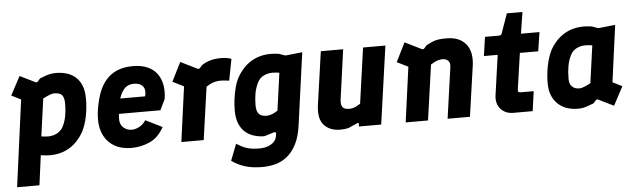

<svg xmlns="http://www.w3.org/2000/svg" viewBox="-51 -846 4143 1250"><g transform="rotate(-5 2020.0 -221.0)"><path d="M16 200 92 -367 30 -398 95 -520 195 -471Q205 -467 209 -473L227 -493Q252 -503 268.5 -508.5Q285 -514 299.5 -516.5Q314 -519 334 -519Q367 -519 398.5 -510.5Q430 -502 456 -481Q482 -460 497.5 -424.5Q513 -389 513 -335Q513 -280 502.5 -224Q492 -168 469 -123Q432 -57 376.5 -23Q321 11 247 11Q236 11 224 10Q212 9 195 7L188 5L162 200ZM247 -112Q278 -112 305 -126Q332 -140 346 -168Q362 -200 368.5 -237Q375 -274 375 -312Q375 -343 367.5 -359.5Q360 -376 345.5 -382Q331 -388 311 -388Q298 -388 282 -382Q266 -376 236 -361L202 -116Q226 -112 247 -112Z M782 10Q717 10 671.5 -15.5Q626 -41 602.5 -87Q579 -133 579 -192Q579 -227 584.5 -260.5Q590 -294 599 -327Q616 -392 648 -435Q680 -478 726.5 -499Q773 -520 835 -520Q891 -520 930.5 -502.5Q970 -485 993 -453.5Q1016 -422 1023.5 -379.5Q1031 -337 1023 -288L989 -218H690L702 -317H898Q909 -359 890.5 -382Q872 -405 833 -405Q790 -405 765.5 -375.5Q741 -346 730 -297Q725 -275 721.5 -249Q718 -223 716 -191Q714 -151 737 -129.5Q760 -108 793 -108Q816 -108 841.5 -121Q867 -134 885 -162L994 -108Q957 -41 900 -15.5Q843 10 782 10Z M1107 0 1168 -448 1230 -323 1083 -396 1145 -520 1252 -467Q1263 -462 1270 -470L1286 -488Q1314 -506 1344 -514Q1374 -522 1414 -522Q1434 -522 1450 -519Q1466 -516 1479 -511L1452 -371Q1437 -373 1423 -374.5Q1409 -376 1397 -376Q1377 -376 1358.5 -371.5Q1340 -367 1322 -357Q1304 -347 1285 -332L1307 -381L1253 0Z M1619 208Q1553 208 1505.5 193Q1458 178 1419 150L1461 42Q1499 67 1531.5 76.5Q1564 86 1607 86Q1656 86 1687 67Q1718 48 1723 19L1726 2Q1728 -6 1723.5 -9Q1719 -12 1711 -10L1650 9Q1646 9 1642.5 9Q1639 9 1635 9Q1604 7 1575 -3Q1546 -13 1522.5 -34Q1499 -55 1485 -89.5Q1471 -124 1471 -175Q1471 -210 1476 -248.5Q1481 -287 1490.5 -323.5Q1500 -360 1515 -387Q1552 -453 1608 -487Q1664 -521 1737 -521Q1758 -521 1789 -517L1825 -504Q1831 -502 1841 -503L1942 -514L1877 -43Q1867 32 1841.5 81Q1816 130 1781 158Q1746 186 1704.5 197Q1663 208 1619 208ZM1673 -122Q1692 -122 1709 -128.5Q1726 -135 1748 -149L1782 -394Q1769 -396 1758.5 -397Q1748 -398 1737 -398Q1706 -398 1679 -384.5Q1652 -371 1638 -342Q1621 -308 1615 -271.5Q1609 -235 1609 -198Q1609 -164 1619 -148Q1629 -132 1644 -127Q1659 -122 1673 -122Z M2146 10Q2077 10 2039 -32Q2001 -74 2014 -165L2063 -510H2209L2164 -185Q2160 -152 2171.5 -136Q2183 -120 2215 -120Q2227 -120 2239 -123Q2251 -126 2263 -132.5Q2275 -139 2288 -147L2339 -510H2485L2413 0H2267L2269 -16Q2270 -22 2265.5 -23Q2261 -24 2255 -21Q2241 -15 2227 -8.5Q2213 -2 2199 4Q2186 7 2173 8.5Q2160 10 2146 10Z M2573 0 2634 -448 2696 -323 2549 -396 2611 -520 2718 -467Q2729 -462 2736 -470L2752 -488Q2792 -511 2821 -517Q2850 -523 2890 -522Q2971 -521 3012 -470.5Q3053 -420 3040 -328L2993 0H2847L2894 -333Q2898 -360 2885 -374.5Q2872 -389 2847 -389Q2832 -389 2817.5 -384.5Q2803 -380 2787 -371Q2771 -362 2751 -349L2773 -381L2719 0Z M3277 -1Q3225 -1 3194.5 -35.5Q3164 -70 3171 -124L3208 -386H3118L3136 -510H3229Q3233 -510 3236.5 -511.5Q3240 -513 3242.5 -516Q3245 -519 3246 -522L3291 -650H3393L3371 -510H3492L3473 -386H3353L3319 -151Q3317 -138 3322 -134Q3327 -130 3338 -130H3421L3403 -1Z M3695 9Q3665 9 3633.5 0Q3602 -9 3575.5 -30.5Q3549 -52 3532.5 -87.5Q3516 -123 3516 -175Q3516 -231 3527 -286.5Q3538 -342 3560 -387Q3597 -453 3653 -487Q3709 -521 3782 -521Q3793 -521 3805 -520Q3817 -519 3834 -517L3870 -504Q3876 -502 3886 -503L3987 -514L3937 -143L3999 -112L3934 10L3834 -39Q3824 -43 3820 -37L3802 -17Q3777 -8 3760.5 -2Q3744 4 3729.5 6.5Q3715 9 3695 9ZM3718 -122Q3727 -122 3736.5 -124.5Q3746 -127 3759.5 -133Q3773 -139 3793 -149L3827 -394Q3803 -398 3782 -398Q3751 -398 3724 -384.5Q3697 -371 3683 -342Q3667 -310 3660.5 -272Q3654 -234 3654 -190Q3654 -156 3672 -139Q3690 -122 3718 -122Z"/></g></svg>

Font: Finlandica
Style: Italic
Weight: 400
Italic angle: -8°
Designer: Niklas Ekholm, Juho Hiilivirta, Jaakko Suomalainen
Foundry: Helsinki Type Studio
Version: Version 1.064